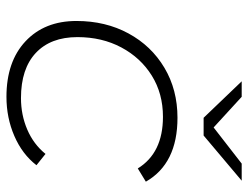

<svg xmlns="http://www.w3.org/2000/svg" viewBox="-107 -658 769 595"><g transform="rotate(90 277.5 -360.5)"><path d="M280 4Q171 4 108 -55Q45 -114 45 -213Q45 -303 83.5 -374Q122 -445 190 -485.5Q258 -526 345 -526Q487 -526 543 -428L502 -403Q454 -481 342 -481Q270 -481 214.5 -446.5Q159 -412 127 -352Q95 -292 95 -216Q95 -133 144 -87Q193 -41 284 -41Q336 -41 381.5 -60.5Q427 -80 457 -117L492 -89Q458 -45 401.5 -20.5Q345 4 280 4ZM345 -607 232 -725H280L375 -638L487 -725H540L400 -607Z"/></g></svg>

Font: Montserrat Light
Style: Italic
Weight: 300
Italic angle: -11.3°
Designer: Julieta Ulanovsky
Foundry: Julieta Ulanovsky
Version: Version 9.000; ttfautohint (v1.8.4.7-5d5b)